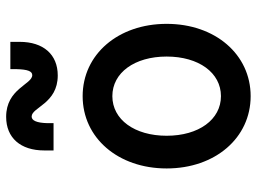

<svg xmlns="http://www.w3.org/2000/svg" viewBox="-128 -718 855 640"><g transform="rotate(-90 300.0 -397.5)"><path d="M300 10C439 10 541 -108 541 -270C541 -432 439 -550 300 -550C161 -550 59 -432 59 -270C59 -108 161 10 300 10ZM300 -89C222 -89 168 -163 168 -270C168 -377 222 -451 300 -451C378 -451 432 -377 432 -270C432 -163 378 -89 300 -89ZM119 -647H210V-668C211 -704 219 -720 232 -720C263 -720 275 -633 369 -633C439 -633 481 -681 481 -760V-791H390V-770C389 -733 383 -718 370 -718C339 -718 325 -805 231 -805C161 -805 119 -757 119 -678Z"/></g></svg>

Font: CommitMono
Style: 600Regular
Weight: 600
Monospace: yes
Designer: Eigil Nikolajsen
Foundry: Eigil Nikolajsen
Version: Version 1.143